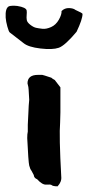

<svg xmlns="http://www.w3.org/2000/svg" viewBox="-42 -655 311 677"><path d="M249 -606Q249 -587 228 -543Q187 -494 165 -486.5Q143 -479 100.5 -484Q58 -489 41 -503Q-4 -538 -7.5 -540.5Q-11 -543 -16 -561Q-21 -579 -22 -593Q-24 -627 -10 -633Q0 -636 19 -634Q50 -629 52 -618Q53 -612 52 -602Q51 -592 52.5 -584Q54 -576 65 -567.5Q76 -559 85 -557Q94 -555 107.5 -553.5Q121 -552 138 -559.5Q155 -567 165.5 -585.5Q176 -604 175 -616Q186 -627 201.5 -626.5Q217 -626 224 -620Q249 -609 249 -606ZM55 -361Q55 -391 92 -391H107Q109 -391 139 -381Q143 -377 151 -373L171 -347V-259Q171 -245 170 -223Q166 -177 174 -32Q176 -14 161 2Q144 2 139 -3Q135 -5 121 -4Q107 -3 89 -23Q78 -27 77 -38L69 -53Q64 -59 61 -71.5Q58 -84 54 -168Q54 -183 56 -191V-215Q57 -226 58 -255.5Q59 -285 61 -303Q59 -329 59 -338Q59 -347 55 -361Z"/></svg>

Font: Caveat Brush
Style: Regular
Weight: 400
Designer: Pablo Impallari
Foundry: Creative Lab NY
Version: Version 1.096; ttfautohint (v1.3)